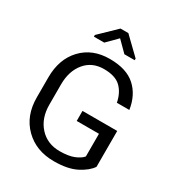

<svg xmlns="http://www.w3.org/2000/svg" viewBox="-214 -1056 1115 1204"><g transform="rotate(30 343.5 -454.0)"><path d="M606.9 -93.3Q581.5 -54.2 519.8 -22Q458 10.3 356.9 10.3Q227.5 10.3 146.2 -70.3Q64.9 -150.9 64.9 -283.2V-428.2Q64.9 -560.5 140.9 -640.9Q216.8 -721.2 341.8 -721.2Q462.9 -721.2 527.3 -663.3Q591.8 -605.5 606.9 -504.9H516.6Q503.9 -570.8 464.1 -609.4Q424.3 -647.9 341.8 -647.9Q256.3 -647.9 206.1 -587.2Q155.8 -526.4 155.8 -429.2V-283.2Q155.8 -185.1 211.4 -123.8Q267.1 -62.5 356.9 -62.5Q420.4 -62.5 460 -78.6Q499.5 -94.7 516.6 -116.2V-280.3H355.5V-353H606.9ZM480 -803.7V-792H405.3L332 -865.2L259.3 -792H184.6V-804.2L303.7 -919.4H360.4Z"/></g></svg>

Font: Roboto Web
Style: Regular
Weight: 400
Designer: Google
Version: Version 1.200310; 2013